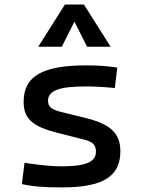

<svg xmlns="http://www.w3.org/2000/svg" viewBox="-20 -815 626 845"><path d="M252.9 9.8C432.6 9.8 509.8 -38.1 509.8 -149.4C509.8 -232.4 460.9 -270.5 352.5 -296.9L256.8 -320.3C212.4 -331.1 191.4 -340.8 191.4 -371.1C191.4 -416 240.2 -434.6 356.4 -434.6C394.5 -434.6 432.6 -432.6 485.4 -427.7L496.1 -517.6C450.2 -524.4 409.2 -527.3 359.4 -527.3C166 -527.3 84 -479.5 84 -366.2C84 -288.1 130.4 -256.3 232.4 -230.5L351.6 -200.2C385.7 -191.4 402.3 -178.7 402.3 -147.5C402.3 -102.5 357.4 -83 252.9 -83C206.1 -83 156.2 -87.9 87.9 -98.6L76.2 -4.9C122.1 5.9 174.8 9.8 252.9 9.8ZM148.4 -609.4H252L307.6 -719.7L363.3 -609.4H466.8L349.6 -794.9H265.6Z"/></svg>

Font: Cascadia Code PL
Style: Regular
Weight: 400
Monospace: yes
Designer: Aaron Bell
Foundry: Saja Typeworks
Version: Version 2404.023